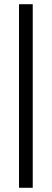

<svg xmlns="http://www.w3.org/2000/svg" viewBox="-20 -693 245 909"><path d="M70 -673H135V196H70Z"/></svg>

Font: Grenze Gotisch
Style: Regular
Weight: 400
Designer: Renata Polastri
Foundry: Omnibus-Type
Version: Version 1.001